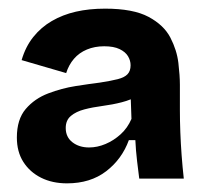

<svg xmlns="http://www.w3.org/2000/svg" viewBox="-20 -691 470 444"><path d="M135 -267Q101 -267 75 -280Q49 -293 34 -316.5Q19 -340 19 -373Q19 -415 39.5 -439Q60 -463 91.5 -475Q123 -487 155 -492Q187 -497 211 -500Q237 -504 252.5 -508Q268 -512 275 -519.5Q282 -527 282 -540Q282 -551 276 -561Q270 -571 256.5 -577.5Q243 -584 221 -584Q199 -584 181 -576.5Q163 -569 151 -555Q139 -541 133 -522L30 -552Q39 -583 57 -605.5Q75 -628 100 -642.5Q125 -657 155.5 -664Q186 -671 223 -671Q288 -671 323.5 -652Q359 -633 374 -604Q389 -575 392.5 -545.5Q396 -516 396 -495V-436Q396 -412 397 -385.5Q398 -359 400 -332Q402 -305 405 -278H302Q300 -293 297 -318.5Q294 -344 293 -367H278Q262 -323 225.5 -295Q189 -267 135 -267ZM186 -350Q205 -350 224 -358Q243 -366 259 -380.5Q275 -395 284 -416L282 -474L300 -470Q283 -460 261.5 -454.5Q240 -449 217 -446Q194 -443 175 -438Q156 -433 144 -423Q132 -413 132 -395Q132 -374 147.5 -362Q163 -350 186 -350Z"/></svg>

Font: Bricolage Grotesque 96pt ExtraBold
Style: Bold
Weight: 700
Version: Version 1.001;gftools[0.9.33.dev8+g029e19f]